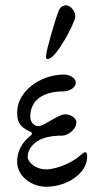

<svg xmlns="http://www.w3.org/2000/svg" viewBox="-20 -695 374 729"><path d="M162 -471C193 -471 264 -608 266 -631C268 -647 250 -675 231 -675C222 -675 209 -669 204 -657C190 -623 155 -502 155 -484C155 -475 153 -471 162 -471ZM156 14C235 14 311 -37 311 -100C311 -113 309 -117 301 -117C299 -117 292 -110 280 -101C257 -81 200 -52 154 -52C115 -52 85 -79 85 -100C85 -129 109 -157 142 -169C170 -179 197 -180 215 -180C238 -180 270 -203 270 -231C270 -246 249 -261 228 -261C200 -261 147 -216 127 -216C110 -216 95 -230 95 -252C95 -315 144 -348 221 -348C245 -348 268 -364 268 -381C268 -398 245 -412 224 -412C130 -412 45 -346 45 -268C45 -220 68 -208 95 -195C105 -190 102 -184 93 -177C83 -170 45 -137 45 -81C45 -26 99 14 156 14Z"/></svg>

Font: EB Garamond
Style: Regular
Weight: 400
Designer: Georg Duffner and Octavio Pardo
Foundry: Georg Duffner
Version: Version 1.000;PS 001.000;hotconv 1.0.88;makeotf.lib2.5.64775